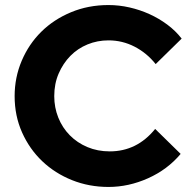

<svg xmlns="http://www.w3.org/2000/svg" viewBox="-20 -731 758 761"><path d="M415 -131Q523 -131 595 -220Q621 -195 645.5 -170.5Q670 -146 696 -121Q644 -59 567 -24.5Q490 10 410 10Q333 10 265.5 -17Q198 -44 147.5 -92Q97 -140 67.5 -206Q38 -272 38 -350Q38 -424 66 -490Q94 -556 143.5 -605Q193 -654 261.5 -682.5Q330 -711 410 -711Q452 -711 493.5 -701.5Q535 -692 572.5 -675Q610 -658 643 -633.5Q676 -609 700 -578Q674 -552 648.5 -527.5Q623 -503 597 -477Q562 -521 513.5 -546Q465 -571 410 -571Q366 -571 327 -555Q288 -539 259 -509.5Q230 -480 212.5 -439.5Q195 -399 195 -350Q195 -305 211 -265Q227 -225 256.5 -195Q286 -165 326.5 -148Q367 -131 415 -131Z"/></svg>

Font: Rosa Sans
Style: Bold
Weight: 700
Designer: Pentagram / MCKL
Foundry: Pentagram / MCKL
Version: Version 1.005;September 16, 2019;FontCreator 11.5.0.2425 64-